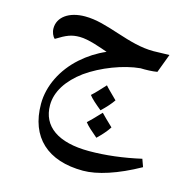

<svg xmlns="http://www.w3.org/2000/svg" viewBox="-101 -622 845 870"><g transform="rotate(15 321.0 -187.0)"><path d="M364 152C430 152 521 123 623 66L610 30C526 49 444 59 367 59C222 59 143 3 143 -97C143 -160 182 -220 250 -270C319 -319 418 -357 496 -364C519 -363 552 -364 574 -368L607 -456L532 -454C474 -454 420 -470 358 -490C296 -510 246 -526 193 -526C118 -526 68 -490 68 -437C68 -419 76 -400 86 -392C133 -421 155 -430 194 -430C235 -430 297 -407 328 -396C286 -378 249 -354 215 -324C144 -261 102 -176 102 -92C102 65 198 152 364 152ZM370 -133C393 -155 411 -175 424 -194C395 -223 376 -241 369 -250C347 -226 328 -205 310 -189C322 -173 343 -155 370 -133ZM384 -8C408 -31 426 -52 438 -71C413 -94 395 -113 383 -125C355 -95 335 -75 324 -65C336 -49 357 -31 384 -8Z"/></g></svg>

Font: Noto Naskh Arabic UI Medium
Style: Regular
Weight: 500
Designer: Monotype Design Team, David Williams, Mohamad Dakak and Nizar Qandah
Foundry: Monotype Imaging Inc.
Version: Version 2.014